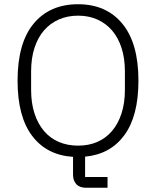

<svg xmlns="http://www.w3.org/2000/svg" viewBox="-20 -730 737 907"><path d="M488 157H387Q356 157 340.5 140Q325 123 325 96V11Q201 3 132 -88Q63 -179 63 -349Q63 -527 139 -618.5Q215 -710 349 -710Q482 -710 558 -618Q634 -526 634 -349Q634 -182 567.5 -91.5Q501 -1 382 10V106H488ZM349 -42Q399 -42 439.5 -59.5Q480 -77 509 -111Q538 -145 554 -194Q570 -243 570 -305V-393Q570 -455 554 -504Q538 -553 509 -586.5Q480 -620 439.5 -638Q399 -656 349 -656Q299 -656 258 -638Q217 -620 188 -586.5Q159 -553 143 -504Q127 -455 127 -393V-305Q127 -243 143 -194Q159 -145 188 -111Q217 -77 258 -59.5Q299 -42 349 -42Z"/></svg>

Font: IBM Plex Sans Thai Looped Light
Style: Regular
Weight: 300
Designer: Mike Abbink, Paul van der Laan, Pieter van Rosmalen, Ben Mitchell, Mark Frömberg
Foundry: Bold Monday
Version: Version 1.1